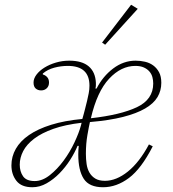

<svg xmlns="http://www.w3.org/2000/svg" viewBox="-20 -775 726 807"><path d="M116 12Q70 12 49 -15Q28 -42 28 -80Q28 -117 46.5 -149.5Q65 -182 102 -207.5Q139 -233 195 -250.5Q251 -268 326 -275Q327 -279 328.5 -283.5Q330 -288 332 -296Q334 -304 337.5 -317Q341 -330 346 -351Q350 -368 353 -383.5Q356 -399 356 -415Q356 -498 265 -498Q236 -498 208 -490.5Q180 -483 160 -466V-462Q171 -459 178.5 -450.5Q186 -442 186 -428Q186 -413 176.5 -404Q167 -395 153 -395Q139 -395 130 -403Q121 -411 121 -428Q121 -445 133.5 -461.5Q146 -478 167 -491Q188 -504 215 -512Q242 -520 271 -520Q325 -520 353 -496Q381 -472 383 -427Q383 -422 383 -416Q383 -410 381 -403H386Q412 -454 455.5 -487Q499 -520 550 -520Q570 -520 589.5 -515.5Q609 -511 624 -500Q639 -489 648.5 -471.5Q658 -454 658 -427Q658 -394 642 -367Q626 -340 590 -319Q554 -298 497 -283.5Q440 -269 358 -262Q354 -245 347.5 -208Q341 -171 341 -129Q341 -106 344 -85.5Q347 -65 356 -49.5Q365 -34 380.5 -24.5Q396 -15 421 -15Q469 -15 517.5 -54Q566 -93 606 -168L622 -160Q574 -66 522 -27Q470 12 413 12Q355 12 332 -23.5Q309 -59 309 -126Q309 -134 309.5 -143.5Q310 -153 311 -162H306Q294 -133 274.5 -102.5Q255 -72 230 -46.5Q205 -21 176 -4.5Q147 12 116 12ZM126 -14Q158 -14 189.5 -39Q221 -64 247.5 -100Q274 -136 293 -176.5Q312 -217 320 -247L323 -259Q254 -251 204.5 -233.5Q155 -216 123.5 -192Q92 -168 77.5 -140Q63 -112 63 -83Q63 -54 77 -34Q91 -14 126 -14ZM362 -278Q487 -292 555.5 -324.5Q624 -357 624 -424Q624 -438 620.5 -451Q617 -464 608 -474.5Q599 -485 584.5 -491.5Q570 -498 549 -498Q489 -498 438.5 -444Q388 -390 362 -278ZM409 -596 531 -755 559 -738 422 -587Z"/></svg>

Font: IBM Plex Serif ExtraLight
Style: Italic
Weight: 200
Italic angle: -14°
Designer: Mike Abbink, Paul van der Laan, Pieter van Rosmalen
Foundry: Bold Monday
Version: Version 2.5